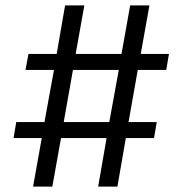

<svg xmlns="http://www.w3.org/2000/svg" viewBox="-20 -688 673 708"><path d="M342 0 373 -179H205L173 0H102L134 -179H30L40 -238H144L179 -430H74L85 -489H189L220 -668H291L259 -489H428L460 -668H531L499 -489H603L593 -430H488L454 -238H558L548 -179H444L413 0ZM418 -430H249L215 -238H383Z"/></svg>

Font: Gantari
Style: Regular
Weight: 400
Designer: Anugrah Pasau
Foundry: Lafontype
Version: Version 1.000; ttfautohint (v1.8.4)